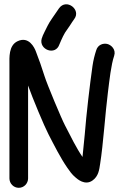

<svg xmlns="http://www.w3.org/2000/svg" viewBox="-20 -856 591 916"><path d="M263.7 -644.8C274.9 -671 285.7 -696.5 300.7 -715.6C309.2 -726.4 316.1 -738.9 323.6 -749.8L334.1 -765C368.7 -809.7 296.7 -865.6 261.5 -816.3L228.5 -768.3C220.1 -756.4 212.6 -744.1 206.6 -732.2L193.5 -705.9C185.8 -689.4 182.5 -684.1 179 -671.9C163.9 -619 245.2 -587.9 263.7 -644.8ZM114 -5V-447.9C135.3 -387.6 191.5 -253.2 210.8 -216.4C237.8 -163.9 268.5 -102.9 300.5 -56.6C312.9 -39.4 322 -24.4 341.2 -8.7C348.3 -2.8 384.6 30.7 420.8 5.5C450.3 -15 453.5 -46.9 457.7 -74.1C472.8 -168.7 482.2 -316.8 494.8 -414.8C502.6 -477.2 509.7 -545 524.7 -590.1C534.4 -619.3 510.9 -641.9 491.3 -646.4C473 -650.6 446.9 -643.4 439 -616.1C431.8 -594.3 425 -567.8 421.3 -541.5C408.4 -451.2 392.1 -313 384.1 -212C383.1 -200.5 373.6 -107.2 373.6 -107.2C345 -148.5 317.3 -204.8 290.2 -257.6C273.1 -289.9 204.9 -453.2 192.9 -491.4C179.9 -533.5 165.2 -574.2 151.5 -609.6C144.5 -629.2 117.6 -684.6 64.1 -659.5C20.4 -639.3 25 -579.6 25 -549V-5C25 19.1 44.3 40 69.5 40C94.7 40 114 19.1 114 -5Z"/></svg>

Font: Just Breathe
Style: Bd
Weight: 400
Foundry: Cannot Into Space Fonts
Version: Version 0.72